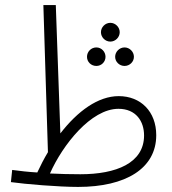

<svg xmlns="http://www.w3.org/2000/svg" viewBox="-20 -724 677 757"><path d="M288 13C476 13 596 -60 596 -191C596 -284 535 -345 448 -345C367 -345 286 -286 218 -198L200 -704H151L169 -124C154 -99 140 -72 127 -44C91 -46 58 -50 28 -54L23 -6C79 2 211 13 288 13ZM415 -560C435 -560 452 -577 452 -597C452 -617 435 -634 415 -634C395 -634 378 -617 378 -597C378 -577 395 -560 415 -560ZM360 -464C380 -464 396 -480 396 -500C396 -520 380 -537 360 -537C339 -537 323 -520 323 -500C323 -480 339 -464 360 -464ZM471 -464C491 -464 508 -480 508 -500C508 -520 491 -537 471 -537C451 -537 434 -520 434 -500C434 -480 451 -464 471 -464ZM447 -295C516 -295 548 -246 548 -190C548 -81 438 -37 297 -37C257 -37 216 -38 177 -40C227 -153 339 -295 447 -295Z"/></svg>

Font: Noto Sans Arabic UI XCn Lt
Style: Regular
Weight: 300
Width: 2
Designer: Monotype Design Team, Nadine Chahine and Nizar Qandah
Foundry: Monotype Imaging Inc.
Version: Version 2.010